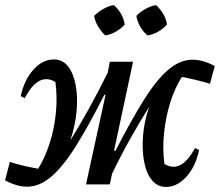

<svg xmlns="http://www.w3.org/2000/svg" viewBox="-30 -729 869 759"><path d="M77 9Q37 9 -10 -16L9 -89Q36 -80 62 -74Q88 -68 121 -62Q148 -106 166.5 -163.5Q185 -221 191 -283.5Q197 -346 189 -405Q122 -445 68 -341L52 -349Q66 -414 102.5 -454Q139 -494 183 -494Q218 -494 239.5 -466Q261 -438 269.5 -391Q278 -344 272.5 -287.5Q267 -231 248 -174Q283 -230 321 -298.5Q359 -367 396 -442L404 -485H496L421 -134L426 -132Q488 -253 538.5 -333.5Q589 -414 635.5 -453.5Q682 -493 731 -493Q772 -493 819 -468L800 -398Q750 -413 689 -425Q661 -381 643 -323.5Q625 -266 618.5 -203Q612 -140 620 -81Q686 -41 741 -144L757 -136Q743 -70 706.5 -30Q670 10 626 10Q592 10 570 -17.5Q548 -45 539.5 -91Q531 -137 535.5 -193.5Q540 -250 560 -307Q524 -250 486.5 -183.5Q449 -117 413 -42L404 0H310L387 -353L383 -355Q320 -231 269.5 -150.5Q219 -70 172.5 -30.5Q126 9 77 9ZM420 -709Q457 -675 463 -632Q449 -616 428 -604Q407 -592 386 -589Q370 -604 358 -624Q346 -644 342 -666Q358 -682 378 -693.5Q398 -705 420 -709ZM587 -709Q604 -693 615.5 -673.5Q627 -654 630 -632Q615 -615 594.5 -603.5Q574 -592 553 -589Q518 -619 509 -666Q524 -682 544.5 -693.5Q565 -705 587 -709Z"/></svg>

Font: Piazzolla Medium
Style: Italic
Weight: 500
Italic angle: -11.3°
Designer: Juan Pablo del Peral
Foundry: Huerta Tipografica
Version: Version 1.330